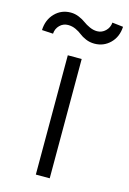

<svg xmlns="http://www.w3.org/2000/svg" viewBox="-154 -792 570 848"><g transform="rotate(15 131.0 -368.0)"><path d="M98.4 0V-545.5H161.9V0ZM10.7 -620.7 -40.5 -623.6Q-38.7 -670.8 -9.4 -701Q19.9 -731.2 62.9 -731.2Q82.4 -731.2 100.9 -723.4Q119.3 -715.6 131.6 -706.3Q143.8 -697.1 161 -689.3Q178.3 -681.5 195.3 -681.5Q217 -681.5 233.3 -697.1Q249.6 -712.7 251.4 -735.8L301.5 -730.1Q299 -683.2 269.5 -654.3Q240.1 -625.4 198.2 -625.4Q176.8 -625.4 158.6 -633.2Q140.3 -641 129.1 -650.2Q117.9 -659.4 101 -667.3Q84.2 -675.1 65.7 -675.1Q43.3 -675.1 27.7 -659.4Q12.1 -643.8 10.7 -620.7Z"/></g></svg>

Font: Inter Light BETA
Style: Regular
Weight: 300
Designer: Rasmus Andersson
Foundry: rsms
Version: Version 3.011;git-f93a4a705